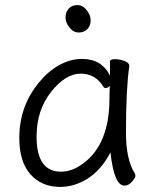

<svg xmlns="http://www.w3.org/2000/svg" viewBox="-20 -718 615 756"><path d="M217 18Q144 18 100 -31.5Q56 -81 56 -175Q56 -300 134 -394Q169 -437 213 -461.5Q257 -486 303 -486Q381 -486 413 -420V-475Q413 -485 432 -485Q451 -485 470 -478Q489 -471 489 -459V-457Q476 -368 476 -195Q476 -90 511 -35Q513 -31 513 -24.5Q513 -18 499.5 -2.5Q486 13 470 13Q429 13 415 -118Q378 -48 325.5 -15Q273 18 217 18ZM220 -42Q264 -42 307 -74Q411 -150 411 -330Q411 -355 412 -380Q403 -371 397 -371Q391 -371 388 -375Q357 -428 297.5 -428Q238 -428 181 -356Q124 -284 124 -180Q124 -42 220 -42ZM321.5 -678Q337 -658 337 -637.5Q337 -617 324 -603.5Q311 -590 290 -590Q269 -590 253.5 -609.5Q238 -629 238 -649.5Q238 -670 250.5 -684Q263 -698 284.5 -698Q306 -698 321.5 -678Z"/></svg>

Font: LXGW Bright TC
Style: Regular
Weight: 400
Designer: Christian Thalmann (Catharsis Fonts)
Foundry: LXGW / Christian Thalmann (Catharsis Fonts) / Fontworks Inc.
Version: Version 5.501